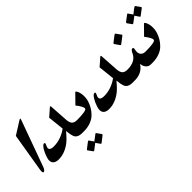

<svg xmlns="http://www.w3.org/2000/svg" viewBox="-13 -1449 2354 2354"><g transform="rotate(-45 1164.0 -272.5)"><path d="M90.3 -111.8Q81.5 -89.8 71.8 -77.9Q62 -65.9 50.3 -65.9Q30.8 -65.9 40 -122.6L123 -621.1L291 -726.6Q302.2 -733.4 309.1 -733.4Q313 -733.4 312.3 -727.8Q311.5 -722.2 307.6 -710.9Z M754.4 -70.3H723.1Q641.6 -70.3 620.1 -124.5Q614.7 -138.7 609.4 -164.1Q604 -189.5 600.1 -228.5Q571.8 -193.4 544.9 -165.5Q518.1 -137.7 495.6 -120.1Q451.2 -85.4 399.2 -64.9Q347.2 -44.4 291 -44.4Q261.2 -44.4 241 -53Q220.7 -61.5 210 -77.1Q199.2 -92.8 198.2 -114.7Q197.3 -136.7 206.1 -163.6L209 -173.3Q215.8 -195.3 226.6 -219.7Q237.3 -244.1 250 -264.6Q262.7 -285.2 275.9 -298.6Q289.1 -312 300.3 -312Q310.1 -312 312.7 -307.1Q315.4 -302.2 311.5 -291.5Q310.5 -288.6 308.6 -283.9Q306.6 -279.3 304.4 -274.2Q302.2 -269 300 -264.2Q297.9 -259.3 296.4 -255.4Q287.6 -228 304 -214.1Q320.3 -200.2 361.3 -200.2Q425.3 -200.2 484.6 -221.7Q543.9 -243.2 591.8 -278.8Q586.4 -330.6 580.6 -384.3Q574.7 -438 569.3 -489.7L661.1 -569.8Q671.4 -580.1 675.8 -580.1Q681.6 -580.1 683.1 -568.8L699.2 -318.4Q701.7 -295.9 707.3 -278.8Q712.9 -261.7 723.6 -250.2Q734.4 -238.8 751.2 -233.2Q768.1 -227.5 792 -227.5H804.2Z M1048.3 -293Q1035.6 -252.4 1014.9 -216.8Q994.1 -181.2 964.4 -150.4V-150.9Q946.8 -130.9 923.1 -115.7Q899.4 -100.6 872.3 -90.6Q845.2 -80.6 816.4 -75.4Q787.6 -70.3 759.3 -70.3H726.6L776.4 -227.5H790.5Q825.7 -227.5 855.7 -229.2Q885.7 -231 908.2 -234.4Q930.7 -237.8 944.3 -243.2Q958 -248.5 960 -255.4Q969.2 -283.2 902.8 -368.7L1013.2 -481Q1016.1 -483.4 1018.6 -485.1Q1021 -486.8 1023.4 -486.8Q1027.3 -486.8 1029.3 -483.9Q1041.5 -469.2 1048.8 -446.8Q1056.2 -424.3 1058.8 -398.7Q1061.5 -373 1058.8 -345.5Q1056.2 -317.9 1048.3 -293ZM618.2 125Q616.7 121.6 617.7 118.7Q618.7 114.7 624 109.9L701.7 50.8Q707.5 47.4 710 47.4Q712.9 47.4 714.4 50.8L754.9 107.9Q772 95.2 792.7 79.3Q813.5 63.5 830.1 50.8Q834 47.4 837.9 47.4Q840.8 47.4 843.8 50.8L885.3 109.4Q887.2 113.8 885.7 117.7Q884.3 123.5 877.9 126.5Q860.8 139.6 841.6 154.8Q822.3 169.9 805.7 183.1Q800.3 187 796.4 187Q792.5 187 790 183.1L750.5 127Q732.9 141.1 714.6 155.3Q696.3 169.4 678.7 183.1Q671.9 187.5 668 187.5Q663.6 187.5 660.2 183.1Z M1628.4 -70.3H1597.2Q1515.6 -70.3 1494.1 -124.5Q1488.8 -138.7 1483.4 -164.1Q1478 -189.5 1474.1 -228.5Q1445.8 -193.4 1418.9 -165.5Q1392.1 -137.7 1369.6 -120.1Q1325.2 -85.4 1273.2 -64.9Q1221.2 -44.4 1165 -44.4Q1135.3 -44.4 1115 -53Q1094.7 -61.5 1084 -77.1Q1073.2 -92.8 1072.3 -114.7Q1071.3 -136.7 1080.1 -163.6L1083 -173.3Q1089.8 -195.3 1100.6 -219.7Q1111.3 -244.1 1124 -264.6Q1136.7 -285.2 1149.9 -298.6Q1163.1 -312 1174.3 -312Q1184.1 -312 1186.8 -307.1Q1189.5 -302.2 1185.5 -291.5Q1184.6 -288.6 1182.6 -283.9Q1180.7 -279.3 1178.5 -274.2Q1176.3 -269 1174.1 -264.2Q1171.9 -259.3 1170.4 -255.4Q1161.6 -228 1178 -214.1Q1194.3 -200.2 1235.4 -200.2Q1299.3 -200.2 1358.6 -221.7Q1418 -243.2 1465.8 -278.8Q1460.4 -330.6 1454.6 -384.3Q1448.7 -438 1443.4 -489.7L1535.2 -569.8Q1545.4 -580.1 1549.8 -580.1Q1555.7 -580.1 1557.1 -568.8L1573.2 -318.4Q1575.7 -295.9 1581.3 -278.8Q1586.9 -261.7 1597.7 -250.2Q1608.4 -238.8 1625.2 -233.2Q1642.1 -227.5 1666 -227.5H1678.2Z M1944.8 -70.3H1911.6Q1896 -70.3 1881.1 -76.4Q1866.2 -82.5 1854.2 -95Q1842.3 -107.4 1834.2 -125.7Q1826.2 -144 1824.2 -168.9Q1792 -119.1 1745.4 -94.7Q1698.7 -70.3 1633.3 -70.3H1600.6L1650.4 -227.5H1664.6Q1739.7 -227.5 1786.1 -254.4Q1832.5 -281.2 1854.5 -335.4Q1872.6 -370.1 1891.6 -370.1Q1901.4 -370.1 1904.8 -361.6Q1908.2 -353 1903.8 -335.4Q1897.5 -308.6 1900.4 -288.3Q1903.3 -268.1 1913.8 -254.4Q1924.3 -240.7 1941.4 -234.1Q1958.5 -227.5 1980.5 -227.5H1994.6ZM1919.4 -580.1Q1922.4 -577.6 1920.9 -573.7Q1918.9 -568.8 1914.1 -565.9Q1893.6 -550.3 1873 -533.9Q1852.5 -517.6 1831.1 -502.4Q1826.2 -499 1822.3 -499Q1818.4 -499 1814.9 -502.4L1771.5 -565.4Q1769 -567.9 1770.5 -572.8Q1772.5 -579.1 1778.8 -584Q1797.4 -598.1 1817.6 -613.5Q1837.9 -628.9 1856.4 -643.1Q1862.3 -647.5 1866.7 -647.5Q1872.1 -647.5 1873.5 -643.1Z M2239.3 -293Q2226.6 -252.4 2205.8 -216.8Q2185.1 -181.2 2155.3 -150.4V-150.9Q2137.7 -130.9 2114 -115.7Q2090.3 -100.6 2063.2 -90.6Q2036.1 -80.6 2007.3 -75.4Q1978.5 -70.3 1950.2 -70.3H1917.5L1967.3 -227.5H1981.4Q2016.6 -227.5 2046.6 -229.2Q2076.7 -231 2099.1 -234.4Q2121.6 -237.8 2135.3 -243.2Q2148.9 -248.5 2150.9 -255.4Q2160.2 -283.2 2093.8 -368.7L2204.1 -481Q2207 -483.4 2209.5 -485.1Q2211.9 -486.8 2214.4 -486.8Q2218.3 -486.8 2220.2 -483.9Q2232.4 -469.2 2239.7 -446.8Q2247.1 -424.3 2249.8 -398.7Q2252.4 -373 2249.8 -345.5Q2247.1 -317.9 2239.3 -293ZM2327.1 -651.4Q2329.1 -647.5 2328.1 -644.5Q2327.6 -641.6 2322.3 -637.2Q2303.7 -623 2283.9 -608.2Q2264.2 -593.3 2245.1 -578.6Q2241.7 -575.2 2237.3 -575.2Q2235.4 -575.2 2234.1 -576.2Q2232.9 -577.1 2231 -578.6Q2222.2 -592.8 2212.2 -607.2Q2202.1 -621.6 2192.4 -635.7L2116.7 -578.6Q2112.8 -575.2 2108.9 -575.2Q2106.4 -575.2 2105.2 -576.2Q2104 -577.1 2102.1 -578.6Q2091.8 -592.8 2081.3 -607.7Q2070.8 -622.6 2060.5 -636.7Q2058.6 -640.1 2059.6 -644.5Q2061 -648.4 2066.9 -653.8Q2085 -668 2103.3 -681.9Q2121.6 -695.8 2140.1 -709.5Q2145.5 -714.4 2148.4 -714.4Q2153.8 -714.4 2155.3 -709.5L2194.3 -654.3Q2203.1 -661.1 2215.8 -671.4Q2228.5 -681.6 2241 -691.2Q2253.4 -700.7 2263.7 -707.5Q2273.9 -714.4 2277.8 -714.4Q2280.3 -714.4 2282.5 -713.1Q2284.7 -711.9 2285.6 -709.5Z"/></g></svg>

Font: XB Zar
Style: Bold Italic
Weight: 700
Italic angle: -12°
Designer: Behnam
Foundry: Irmug
Version: Version 8.005 2009